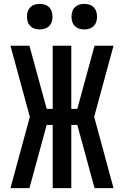

<svg xmlns="http://www.w3.org/2000/svg" viewBox="-20 -971 640 991"><path d="M132 0H34L134 -368L34 -735H132L221 -409H252V-735H348V-409H379L468 -735H566L466 -368L566 0H468L379 -326H348V0H252V-326H221ZM415 -819Q402 -819 389 -823Q376 -827 366.5 -836.5Q357 -846 353 -859Q349 -872 349 -885Q349 -898 353 -911Q357 -924 366.5 -933.5Q376 -943 389 -947Q402 -951 415 -951Q428 -951 441 -947Q454 -943 463.5 -933.5Q473 -924 477 -911Q481 -898 481 -885Q481 -872 477 -859Q473 -846 463.5 -836.5Q454 -827 441 -823Q428 -819 415 -819ZM185 -819Q172 -819 159 -823Q146 -827 136.5 -836.5Q127 -846 123 -859Q119 -872 119 -885Q119 -898 123 -911Q127 -924 136.5 -933.5Q146 -943 159 -947Q172 -951 185 -951Q198 -951 211 -947Q224 -943 233.5 -933.5Q243 -924 247 -911Q251 -898 251 -885Q251 -872 247 -859Q243 -846 233.5 -836.5Q224 -827 211 -823Q198 -819 185 -819Z"/></svg>

Font: Iosevka Fixed Curly Md Ex
Style: Regular
Weight: 500
Width: 7
Monospace: yes
Designer: Belleve Invis
Foundry: Belleve Invis
Version: Version 30.1.2